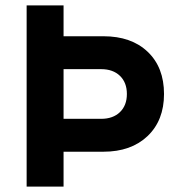

<svg xmlns="http://www.w3.org/2000/svg" viewBox="-20 -695 662 715"><path d="M79.2 0V-675H216.7V-560H365Q469.2 -560 530 -502.1Q590.8 -444.2 590.8 -345Q590.8 -246.7 529.6 -188.3Q468.3 -130 365 -130H216.7V0ZM216.7 -252.5H356.7Q400.8 -252.5 426.7 -277.5Q452.5 -302.5 452.5 -345Q452.5 -387.5 426.7 -412.5Q400.8 -437.5 356.7 -437.5H216.7Z"/></svg>

Font: Funnel Sans Light
Style: Bold
Weight: 700
Version: Version 1.000